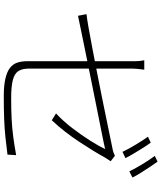

<svg xmlns="http://www.w3.org/2000/svg" viewBox="63 -918 873 1040"><g transform="rotate(90 500.0 -398.5)"><path d="M753 -778Q766 -761 781 -737Q796 -713 811 -688Q826 -663 837 -641L803 -625Q789 -655 765 -695Q741 -735 721 -763ZM856 -815Q870 -796 886 -771.5Q902 -747 917.5 -722.5Q933 -698 942 -679L909 -662Q892 -696 869 -734Q846 -772 825 -800ZM312 -109Q312 -133 312 -177.5Q312 -222 312 -277Q312 -332 312 -390.5Q312 -449 312 -504Q312 -559 312 -602.5Q312 -646 312 -669Q312 -683 312 -694.5Q312 -706 311 -717.5Q310 -729 307 -743H358Q355 -722 353.5 -705Q352 -688 352 -669Q352 -647 352 -603.5Q352 -560 352 -505.5Q352 -451 352 -393Q352 -335 352 -280.5Q352 -226 352 -183.5Q352 -141 352 -119Q352 -82 365.5 -61Q379 -40 414 -31Q449 -22 512 -22Q575 -22 625.5 -24.5Q676 -27 723.5 -33.5Q771 -40 821 -49L818 -2Q771 4 724.5 9Q678 14 624 16Q570 18 501 18Q444 18 407 9.5Q370 1 349 -15Q328 -31 320 -54.5Q312 -78 312 -109ZM854 -561Q850 -556 845 -547.5Q840 -539 835 -532Q818 -501 796 -465Q774 -429 748.5 -390.5Q723 -352 693.5 -314Q664 -276 632 -242L595 -265Q636 -303 674 -352.5Q712 -402 742 -449.5Q772 -497 788 -531Q786 -530 752 -523Q718 -516 662.5 -505Q607 -494 537.5 -480Q468 -466 396 -451.5Q324 -437 257.5 -423.5Q191 -410 140.5 -399.5Q90 -389 66 -384L57 -430Q84 -433 132 -441.5Q180 -450 243 -462Q306 -474 375 -487.5Q444 -501 511 -514.5Q578 -528 635.5 -540Q693 -552 732.5 -560Q772 -568 786 -571Q798 -573 808.5 -577Q819 -581 824 -584Z"/></g></svg>

Font: Noto Sans KR ExtraLight
Style: Regular
Weight: 250
Designer: Ryoko NISHIZUKA  (kana, bopomofo & ideographs); Paul D. Hunt (Latin, Greek & Cyrillic); Sandoll Communications , Soo-you
Foundry: Adobe
Version: Version 2.004-H2;hotconv 1.0.118;makeotfexe 2.5.65603